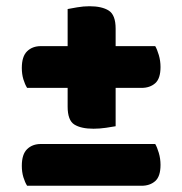

<svg xmlns="http://www.w3.org/2000/svg" viewBox="-20 -596 585 616"><path d="M434 -314H67Q60 -325 55 -341.5Q50 -358 50 -378Q50 -415 67 -431.5Q84 -448 111 -448H478Q484 -438 489.5 -419.5Q495 -401 495 -381Q495 -344 478 -329Q461 -314 434 -314ZM434 0H67Q60 -11 55 -27.5Q50 -44 50 -64Q50 -101 67 -117.5Q84 -134 111 -134H478Q484 -124 489.5 -105.5Q495 -87 495 -67Q495 -30 478 -15Q461 0 434 0ZM351 -504V-191Q341 -189 320 -186Q299 -183 280 -183Q240 -183 218.5 -196.5Q197 -210 197 -254V-567Q207 -569 227.5 -572.5Q248 -576 267 -576Q307 -576 329 -562Q351 -548 351 -504Z"/></svg>

Font: Baloo Tamma 2 ExtraBold
Style: Regular
Weight: 800
Designer: Divya Kowshik, Shuchita Grover and Ek Type
Foundry: Ek Type
Version: Version 1.700